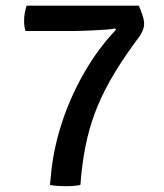

<svg xmlns="http://www.w3.org/2000/svg" viewBox="-20 -653 580 678"><path d="M470 -633Q477 -618 483 -599.8Q489 -581.5 489 -568Q489 -558.5 484.8 -547.2Q480.5 -536 470.5 -521.5Q421 -455.5 385.5 -397Q350 -338.5 326 -281.5Q302 -224.5 288 -164.5Q274 -104.5 267 -36L264 0Q253.5 2.5 239.5 3.5Q225.5 4.5 210 4.5Q196.5 4.5 182.2 3.5Q168 2.5 156.5 0L160.5 -41Q169.5 -132.5 200.2 -224.5Q231 -316.5 279.5 -400Q328 -483.5 390 -548.5L386.5 -552.5Q376.5 -550 355.2 -548.5Q334 -547 309.8 -545.8Q285.5 -544.5 264.5 -544Q243.5 -543.5 234 -543.5H70Q67.5 -551.5 66.2 -561.2Q65 -571 65 -580Q65 -593.5 67.5 -607.2Q70 -621 74 -633Z"/></svg>

Font: Signika Light
Style: Regular
Weight: 400
Version: Version 2.003;gftools[0.9.32]